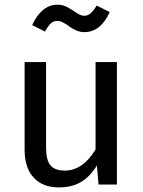

<svg xmlns="http://www.w3.org/2000/svg" viewBox="-20 -794 615 826"><path d="M342.8 -655.8Q324.7 -655.8 307.4 -663.3Q290 -670.9 278.6 -679.9Q267.1 -689 252.9 -696.5Q238.8 -704.1 227.1 -704.1Q210.4 -704.1 198.5 -693.1Q186.5 -682.1 173.8 -658.2L118.2 -686Q159.7 -773.9 227.1 -773.9Q251 -773.9 272 -762Q293 -750 310.3 -738Q327.6 -726.1 342.8 -726.1Q357.4 -726.1 369.6 -736.6Q381.8 -747.1 396 -770L452.1 -742.2Q413.1 -655.8 342.8 -655.8ZM482.9 -526.9V0H403.8L397 -82Q366.7 -33.2 327.6 -10.5Q288.6 12.2 232.9 12.2Q163.6 12.2 124.8 -30Q85.9 -72.3 85.9 -148.9V-526.9H178.2V-159.2Q178.2 -105.5 197 -82.8Q215.8 -60.1 258.8 -60.1Q335.9 -60.1 391.1 -150.9V-526.9Z"/></svg>

Font: FiraGO
Style: Regular
Weight: 400
Designer: bBox Type
Foundry: bBox Type GmbH
Version: Version 1.001;PS 001.001;hotconv 1.0.88;makeotf.lib2.5.64775